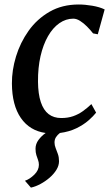

<svg xmlns="http://www.w3.org/2000/svg" viewBox="-20 -584 487 854"><path d="M91 220Q112 213 132.5 193Q153 173 153 149Q153 137.5 149.2 127.5Q145.5 117.5 141.8 106Q138 94.5 138 77.5Q138 56.5 151.2 38.5Q164.5 20.5 183 7.5Q112 -2.5 72.8 -59.2Q33.5 -116 33 -212.5Q32.5 -271 51.2 -332.8Q70 -394.5 107.2 -447Q144.5 -499.5 200.5 -531.8Q256.5 -564 330 -564Q358 -564 390.5 -558.5Q423 -553 445.5 -542L415 -431.5Q410 -432.5 404.5 -433.5Q399 -434.5 394 -435.5Q381.5 -451.5 366.5 -466.5Q351.5 -481.5 336 -491.2Q320.5 -501 306 -501Q273 -501 244 -480.8Q215 -460.5 193.5 -423Q172 -385.5 160.2 -334Q148.5 -282.5 149 -220.5Q149.5 -166 161.5 -130Q173.5 -94 196.2 -76.5Q219 -59 252.5 -59Q282 -59 305.5 -67.2Q329 -75.5 348.5 -89.5Q368 -103.5 386.5 -121L407.5 -83Q395.5 -67.5 373.5 -48.2Q351.5 -29 319.8 -13.5Q288 2 246.5 7.5Q236 15.5 229.2 25.8Q222.5 36 222.5 50Q222.5 62 227.5 74.5Q232.5 87 237.5 101.2Q242.5 115.5 242.5 133Q242.5 152.5 231 171.2Q219.5 190 200.8 206.2Q182 222.5 160.2 234.2Q138.5 246 117.5 250.5Z"/></svg>

Font: Merriweather 28pt Medium
Style: Italic
Weight: 500
Italic angle: -7.8°
Version: Version 2.101